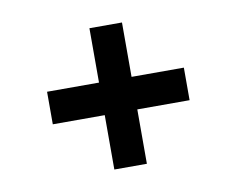

<svg xmlns="http://www.w3.org/2000/svg" viewBox="-54 -628 673 546"><g transform="rotate(-10 282.0 -355.0)"><path d="M235 -151V-308H85V-402H235V-559H329V-402H480V-308H329V-151Z"/></g></svg>

Font: Onest Medium
Style: Regular
Weight: 500
Designer: Dmitri Voloshin, Andrey Kudryavtsev
Foundry: Dmitri Voloshin, Andrey Kudryavtsev
Version: Version 1.000;gftools[0.9.33]